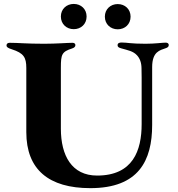

<svg xmlns="http://www.w3.org/2000/svg" viewBox="-20 -952 915 986"><path d="M443.9 14.2C691.8 14.2 761.4 -127.1 761.4 -310.4V-608C761.7 -687.5 801.8 -693.9 831 -704.5C839.1 -707.4 846.6 -710.9 846.6 -720.2C846.6 -730.1 839.1 -733 830.3 -733C811.8 -733 777.7 -727.3 727.3 -727.3C649.9 -727.3 634.2 -733.7 603.7 -733.7C592.3 -733.7 583.8 -730.1 583.8 -719.5C583.8 -710.6 590.9 -707 602.3 -703.8C636.4 -693.9 663.7 -690 683.9 -667.6C697.8 -652.3 706.3 -631.4 706.7 -602.3L707.4 -554.3V-314.6C707.4 -179 662.6 -50.4 478.7 -50.4C348.7 -50.4 292.6 -152.7 292.6 -291.2V-605.1C292.6 -672.6 297.6 -686.4 350.1 -703.1C361.5 -706.7 367.2 -712.4 367.2 -720.2C367.2 -727.3 362.2 -732.2 352.3 -732.2C327.4 -732.2 269.2 -727.3 207.4 -727.3C112.9 -727.3 75.3 -732.2 29.8 -732.2C18.5 -732.2 13.5 -726.6 13.5 -718.8C13.5 -710.2 20.2 -705.3 40.5 -698.9C101.6 -679.3 115.1 -657.3 115.1 -603V-273.4C115.1 -81 230.8 14.2 443.9 14.2ZM292.6 -867.2C292.6 -828.5 321.7 -802.2 358.7 -802.2C396 -802.2 424.7 -828.5 424.7 -867.2C424.7 -905.5 396 -931.8 358.7 -931.8C321.7 -931.8 292.6 -905.5 292.6 -867.2ZM518.5 -866.5C518.5 -827.8 547.6 -801.5 584.5 -801.5C621.8 -801.5 650.6 -827.8 650.6 -866.5C650.6 -904.8 621.8 -931.1 584.5 -931.1C547.6 -931.1 518.5 -904.8 518.5 -866.5Z"/></svg>

Font: Margiela Serif
Style: Bold
Weight: 700
Designer: Andreas Faust, Stefan Endress
Version: Version 1.002;FEAKit 1.0